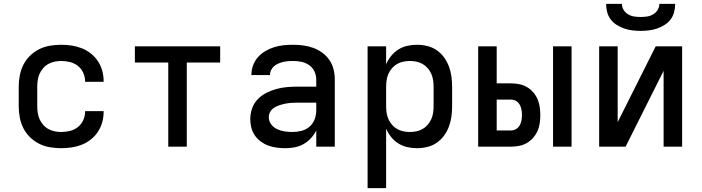

<svg xmlns="http://www.w3.org/2000/svg" viewBox="-20 -760 3640 995"><path d="M297 8Q268 8 238.5 3Q209 -2 183 -15Q157 -28 135.5 -49Q114 -70 101 -96Q88 -122 82.5 -151.5Q77 -181 77 -210V-310Q77 -339 82.5 -368.5Q88 -398 101 -424Q114 -450 135.5 -471Q157 -492 183 -505Q209 -518 238.5 -523Q268 -528 297 -528Q324 -528 351 -524Q378 -520 403.5 -510Q429 -500 450.5 -483Q472 -466 487 -443.5Q502 -421 509.5 -394.5Q517 -368 517 -341V-336H421V-339Q421 -362 411 -383.5Q401 -405 383 -419Q365 -433 342.5 -438.5Q320 -444 297 -444Q280 -444 263 -440.5Q246 -437 230.5 -428.5Q215 -420 203.5 -406.5Q192 -393 185 -377.5Q178 -362 175.5 -344.5Q173 -327 173 -310V-210Q173 -193 175.5 -175.5Q178 -158 185 -142.5Q192 -127 203.5 -113.5Q215 -100 230.5 -91.5Q246 -83 263 -79.5Q280 -76 297 -76Q320 -76 342.5 -81.5Q365 -87 383 -101Q401 -115 411 -136.5Q421 -158 421 -181V-184H517V-179Q517 -152 509.5 -125.5Q502 -99 487 -76.5Q472 -54 450.5 -37Q429 -20 403.5 -10Q378 0 351 4Q324 8 297 8Z M852 0V-436H679V-520H1121V-436H948V0Z M1458 8Q1436 8 1413.5 5Q1391 2 1370.5 -5.5Q1350 -13 1331.5 -26.5Q1313 -40 1300.5 -58.5Q1288 -77 1282.5 -98.5Q1277 -120 1277 -142Q1277 -170 1286 -197Q1295 -224 1314.5 -244.5Q1334 -265 1359 -278Q1384 -291 1411 -298.5Q1438 -306 1466 -308.5Q1494 -311 1521 -311H1619V-348Q1619 -370 1609.5 -390Q1600 -410 1582 -422.5Q1564 -435 1542.5 -439.5Q1521 -444 1499 -444Q1486 -444 1473 -443Q1460 -442 1447.5 -439Q1435 -436 1423 -431Q1411 -426 1401 -417.5Q1391 -409 1385 -397Q1379 -385 1379 -372V-371H1283V-374Q1283 -399 1292 -422.5Q1301 -446 1317.5 -464.5Q1334 -483 1355.5 -495.5Q1377 -508 1401 -515.5Q1425 -523 1449.5 -525.5Q1474 -528 1499 -528Q1525 -528 1551.5 -524.5Q1578 -521 1603 -512Q1628 -503 1650 -487Q1672 -471 1687 -449Q1702 -427 1708.5 -401Q1715 -375 1715 -348V0H1619V-84Q1608 -62 1591 -43.5Q1574 -25 1552.5 -13Q1531 -1 1506.5 3.5Q1482 8 1458 8ZM1495 -76Q1519 -76 1542.5 -82Q1566 -88 1584 -103.5Q1602 -119 1610.5 -142Q1619 -165 1619 -189V-228H1521Q1506 -228 1490.5 -227Q1475 -226 1460 -223Q1445 -220 1430.5 -215.5Q1416 -211 1402.5 -203Q1389 -195 1381 -181.5Q1373 -168 1373 -152Q1373 -132 1385.5 -115.5Q1398 -99 1416.5 -90.5Q1435 -82 1455 -79Q1475 -76 1495 -76Z M1885 215V-520H1981V-427Q1991 -450 2007 -470Q2023 -490 2044.5 -503.5Q2066 -517 2091 -522.5Q2116 -528 2141 -528Q2168 -528 2194.5 -521.5Q2221 -515 2243 -500Q2265 -485 2281 -463Q2297 -441 2306.5 -415.5Q2316 -390 2319.5 -363.5Q2323 -337 2323 -310V-210Q2323 -183 2319.5 -156.5Q2316 -130 2306.5 -104.5Q2297 -79 2281 -57Q2265 -35 2243 -20Q2221 -5 2194.5 1.5Q2168 8 2141 8Q2116 8 2091 2.5Q2066 -3 2044.5 -16.5Q2023 -30 2007 -50Q1991 -70 1981 -93V215ZM2104 -76Q2121 -76 2138 -79.5Q2155 -83 2170 -91.5Q2185 -100 2196.5 -113.5Q2208 -127 2215 -142.5Q2222 -158 2224.5 -175.5Q2227 -193 2227 -210V-310Q2227 -327 2224.5 -344.5Q2222 -362 2215 -377.5Q2208 -393 2196.5 -406.5Q2185 -420 2170 -428.5Q2155 -437 2138 -440.5Q2121 -444 2104 -444Q2087 -444 2070 -440.5Q2053 -437 2038 -428.5Q2023 -420 2011.5 -406.5Q2000 -393 1993 -377.5Q1986 -362 1983.5 -344.5Q1981 -327 1981 -310V-210Q1981 -193 1983.5 -175.5Q1986 -158 1993 -142.5Q2000 -127 2011.5 -113.5Q2023 -100 2038 -91.5Q2053 -83 2070 -79.5Q2087 -76 2104 -76Z M2846 0V-520H2942V0ZM2458 0V-520H2554V-328H2628Q2649 -328 2670 -324Q2691 -320 2709.5 -309.5Q2728 -299 2742.5 -282.5Q2757 -266 2765.5 -246.5Q2774 -227 2777 -206Q2780 -185 2780 -164Q2780 -143 2777 -121.5Q2774 -100 2765.5 -81Q2757 -62 2742.5 -45.5Q2728 -29 2709.5 -18.5Q2691 -8 2670 -4Q2649 0 2628 0ZM2628 -84Q2642 -84 2654 -91Q2666 -98 2673 -110Q2680 -122 2682.5 -136Q2685 -150 2685 -164Q2685 -178 2682.5 -192Q2680 -206 2673 -218Q2666 -230 2654 -237Q2642 -244 2628 -244H2554V-84Z M3085 0V-520H3181V-127L3378 -520H3515V0H3419V-393L3222 0ZM3300 -600Q3279 -600 3257.5 -602.5Q3236 -605 3215.5 -612Q3195 -619 3176.5 -630.5Q3158 -642 3145 -659Q3132 -676 3126.5 -697.5Q3121 -719 3121 -740H3203Q3203 -723 3212 -708.5Q3221 -694 3235.5 -685.5Q3250 -677 3266.5 -674.5Q3283 -672 3300 -672Q3317 -672 3333.5 -674.5Q3350 -677 3364.5 -685.5Q3379 -694 3388 -708.5Q3397 -723 3397 -740H3479Q3479 -719 3473.5 -697.5Q3468 -676 3455 -659Q3442 -642 3423.5 -630.5Q3405 -619 3384.5 -612Q3364 -605 3342.5 -602.5Q3321 -600 3300 -600Z"/></svg>

Font: Iosevka Fixed Curly Md Ex
Style: Regular
Weight: 500
Width: 7
Monospace: yes
Designer: Belleve Invis
Foundry: Belleve Invis
Version: Version 30.1.2